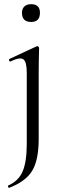

<svg xmlns="http://www.w3.org/2000/svg" viewBox="-20 -616 297 918"><path d="M129 -511Q85 -511 85 -555Q85 -574 96.5 -585Q108 -596 129 -596Q171 -596 171 -555Q171 -511 129 -511ZM24 282Q21 283 19 278Q17 273 19 271Q68 250 88 204Q108 158 108 71V-268Q108 -321 91.5 -332.5Q75 -344 30 -322Q28 -321 25.5 -323.5Q23 -326 23 -329Q23 -332 25 -334L156 -395Q159 -397 163 -393.5Q167 -390 167 -387Q167 -383 166.5 -366.5Q166 -350 165.5 -323.5Q165 -297 165 -269V48Q165 148 134.5 199.5Q104 251 24 282Z"/></svg>

Font: Cormorant
Style: Regular
Weight: 400
Designer: Christian Thalmann (Catharsis Fonts)
Version: Version 1.000;PS 001.000;hotconv 1.0.70;makeotf.lib2.5.58329